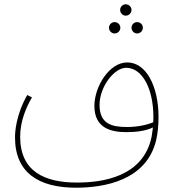

<svg xmlns="http://www.w3.org/2000/svg" viewBox="-20 -687 814 895"><path d="M566 -614C581 -614 593 -626 593 -641C593 -655 581 -667 566 -667C552 -667 540 -655 540 -641C540 -626 552 -614 566 -614ZM514 -531C529 -531 541 -543 541 -558C541 -572 529 -584 514 -584C500 -584 488 -572 488 -558C488 -543 500 -531 514 -531ZM619 -531C634 -531 646 -543 646 -558C646 -572 634 -584 619 -584C605 -584 593 -572 593 -558C593 -543 605 -531 619 -531ZM334 188C465 188 663 155 708 -34C715 -64 719 -103 719 -141C719 -284 662 -396 573 -396C489 -396 420 -283 420 -193C420 -90 497 -71 569 -71C615 -71 661 -77 693 -93C691 -77 689 -63 687 -51C649 138 457 164 339 164C190 164 74 114 74 -50C74 -124 103 -188 129 -233L107 -244C52 -147 50 -66 50 -46C50 119 162 188 334 188ZM444 -198C444 -282 512 -371 568 -371C644 -371 695 -272 695 -142C695 -134 695 -126 694 -117C666 -105 621 -95 573 -95C503 -95 444 -108 444 -198Z"/></svg>

Font: Noto Sans Arabic UI Th
Style: Regular
Weight: 100
Designer: Monotype Design Team, Nadine Chahine and Nizar Qandah
Foundry: Monotype Imaging Inc.
Version: Version 2.010